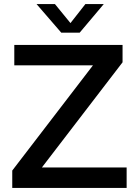

<svg xmlns="http://www.w3.org/2000/svg" viewBox="-20 -920 680 940"><path d="M185 -100 580 -615V-700H50V-600H435L40 -85V0H600V-100ZM370 -760 488 -900H398L325 -807L249 -900H159L280 -760Z"/></svg>

Font: Goli Medium
Style: Regular
Weight: 500
Designer: jaikishan Patel
Foundry: MagicType
Version: Version 1.000;Glyphs 3.2 (3242)